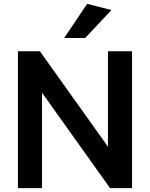

<svg xmlns="http://www.w3.org/2000/svg" viewBox="-20 -976 778 996"><path d="M540 -710H665V0H551L198 -495V0H73V-710H187L540 -215ZM313 -779 432 -956 558 -924 422 -779Z"/></svg>

Font: Livvic SemiBold
Style: Regular
Weight: 600
Designer: Jacques Le Bailly, Baron von Fonthausen
Version: Version 1.001; ttfautohint (v1.8.2)